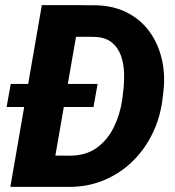

<svg xmlns="http://www.w3.org/2000/svg" viewBox="-20 -731 684 751"><path d="M247.6 0H86.9L109.4 -123L252.4 -122.1Q315.9 -122.1 358.4 -152.8Q400.9 -183.6 425.3 -233.6Q449.7 -283.7 458 -340.3L461.9 -373Q466.3 -407.7 465.3 -444.6Q464.4 -481.4 453.1 -513.2Q441.9 -544.9 417 -565.2Q392.1 -585.4 348.1 -586.9L186 -587.4L207.5 -710.9L353 -710.4Q424.3 -709 477.8 -681.4Q531.2 -653.8 565.2 -606.7Q599.1 -559.6 613 -499.3Q627 -439 619.1 -372.6L615.2 -339.8Q606 -268.1 575.2 -206.1Q544.4 -144 496.1 -97.7Q447.8 -51.3 384.8 -25.4Q321.8 0.5 247.6 0ZM298.8 -710.9 175.3 0H20.5L143.6 -710.9ZM361.8 -402.8 345.7 -312.5H5.9L22 -402.8Z"/></svg>

Font: Roboto ExtraBold
Style: Italic
Weight: 800
Designer: Christian Robertson
Foundry: Google
Version: Version 3.009; 2024